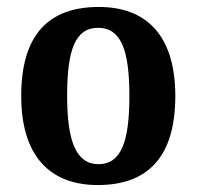

<svg xmlns="http://www.w3.org/2000/svg" viewBox="-20 -522 565 552"><path d="M261 10C407 10 484 -73 484 -246C484 -418 403 -502 264 -502C116 -502 41 -418 41 -246C41 -73 124 10 261 10ZM263 -50C199 -50 173 -116 173 -246C173 -378 196 -442 262 -442C328 -442 352 -378 352 -246C352 -116 329 -50 263 -50Z"/></svg>

Font: Noto Serif Armenian Condensed
Style: Bold
Weight: 700
Width: 3
Designer: Monotype Design Team
Foundry: Monotype Imaging Inc.
Version: Version 2.008